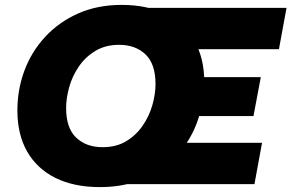

<svg xmlns="http://www.w3.org/2000/svg" viewBox="-20 -752 1190 784"><path d="M388 12Q282 12 206.5 -25.5Q131 -63 91 -133Q51 -203 51 -301Q51 -386 79.5 -463Q108 -540 163.5 -600.5Q219 -661 298 -696.5Q377 -732 477 -732Q583 -732 658.5 -693.5Q734 -655 774 -584.5Q814 -514 814 -419Q814 -349 795.5 -285Q777 -221 741.5 -167Q706 -113 653.5 -72.5Q601 -32 534.5 -10Q468 12 388 12ZM399 -151Q455 -151 495.5 -175.5Q536 -200 563 -239.5Q590 -279 602.5 -324Q615 -369 615 -409Q615 -491 574 -530Q533 -569 466 -569Q411 -569 370 -544.5Q329 -520 302 -480.5Q275 -441 262.5 -396Q250 -351 250 -311Q250 -229 291 -190Q332 -151 399 -151ZM472 0 505 -169H1050L1019 0ZM729 -278 758 -437H1045L1015 -278ZM591 -551 537 -720H1150L1119 -551Z"/></svg>

Font: Kufam ExtraBold
Style: Italic
Weight: 800
Italic angle: -11°
Designer: Artur Schmal
Foundry: Original Type
Version: Version 1.301; ttfautohint (v1.8.3)